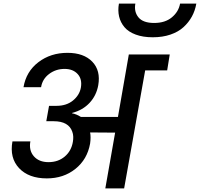

<svg xmlns="http://www.w3.org/2000/svg" viewBox="-20 -1041 1105 1061"><path d="M292 -456.1Q347.2 -456.1 383.1 -485.4Q418.9 -514.6 426.8 -556.2Q435.1 -603.5 409.2 -631.8Q383.3 -660.2 336.9 -660.2Q288.6 -660.2 251.5 -632.3Q214.4 -604.5 207 -559.1H109.9Q124.5 -645.5 192.1 -697.3Q259.8 -749 353 -749Q442.9 -749 490 -700Q537.1 -650.9 522.9 -569.8Q512.7 -513.2 475.3 -472.9Q438 -432.6 378.9 -417L377.9 -415Q402.8 -410.2 426.8 -395H631.8L691.9 -740.2H918L903.8 -651.9H782.2L666 0H562L616.2 -308.1L478 -309.1Q482.9 -283.7 478 -248Q462.4 -160.2 396.7 -107.7Q331.1 -55.2 238.8 -55.2Q138.7 -55.2 85.4 -111.8Q32.2 -168.5 48.8 -259.8H147.9Q138.7 -210 167 -177.5Q195.3 -145 248 -145Q301.3 -145 337.9 -176Q374.5 -207 382.8 -257.8Q387.7 -286.6 380.9 -309.1H379.9V-312Q359.9 -371.1 276.9 -371.1H235.8L251 -456.1ZM637.2 -1021H728Q719.7 -976.1 745.1 -945.1Q770.5 -914.1 832 -914.1Q892.6 -914.1 929.9 -945.3Q967.3 -976.6 975.1 -1021H1064.9Q1058.1 -981.9 1040.3 -949.5Q1022.5 -917 993.9 -890.9Q965.3 -864.7 921.9 -849.9Q878.4 -835 824.2 -835Q770 -835 730 -849.9Q689.9 -864.7 668 -890.6Q646 -916.5 638.2 -949.7Q630.4 -982.9 637.2 -1021Z"/></svg>

Font: SVN-Poppins Medium
Style: Italic
Weight: 500
Italic angle: -10°
Designer: Ninad Kale (Devanagari), Jonny Pinhorn (Latin)
Foundry: Indian Type Foundry
Version: Version 3.002 2017